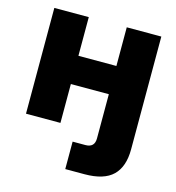

<svg xmlns="http://www.w3.org/2000/svg" viewBox="-107 -608 829 904"><g transform="rotate(15 307.5 -156.0)"><path d="M386.7 204.1H293V70.3H355.5Q399.9 70.3 399.9 25.9V-189.5H214.8V0H46.9V-515.6H214.8V-327.1H399.9V-515.6H568.4V34.2Q568.4 119.1 524.7 161.6Q481 204.1 386.7 204.1Z"/></g></svg>

Font: Inter Display ExtraBold
Style: Regular
Weight: 800
Designer: Rasmus Andersson
Foundry: rsms
Version: Version 4.000;git-a52131595